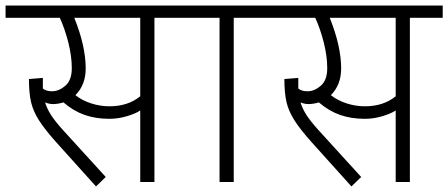

<svg xmlns="http://www.w3.org/2000/svg" viewBox="-40 -654 1611 690"><path d="M633 -590H515V0H464V-257Q448 -246 416.5 -236.5Q385 -227 353 -227Q304 -227 264 -241Q224 -255 188 -286Q168 -280 151 -280Q136 -280 122 -286Q129 -263 143.5 -240.5Q158 -218 186 -187L340 -18L305 16L161 -144Q120 -190 99.5 -222.5Q79 -255 71.5 -287.5Q64 -320 64 -370L114 -374V-336Q125 -326 147 -326Q172 -326 195 -346Q218 -366 218 -409Q218 -451 206 -499.5Q194 -548 175 -590H-20V-634H633ZM464 -590H227Q268 -488 268 -408Q268 -349 231 -312Q255 -293 287.5 -282.5Q320 -272 353 -272Q420 -272 464 -308Z M918 -590H800V0H749V-590H611V-634H918Z M1551 -590H1433V0H1382V-257Q1366 -246 1334.5 -236.5Q1303 -227 1271 -227Q1222 -227 1182 -241Q1142 -255 1106 -286Q1086 -280 1069 -280Q1054 -280 1040 -286Q1047 -263 1061.5 -240.5Q1076 -218 1104 -187L1258 -18L1223 16L1079 -144Q1038 -190 1017.5 -222.5Q997 -255 989.5 -287.5Q982 -320 982 -370L1032 -374V-336Q1043 -326 1065 -326Q1090 -326 1113 -346Q1136 -366 1136 -409Q1136 -451 1124 -499.5Q1112 -548 1093 -590H898V-634H1551ZM1382 -590H1145Q1186 -488 1186 -408Q1186 -349 1149 -312Q1173 -293 1205.5 -282.5Q1238 -272 1271 -272Q1338 -272 1382 -308Z"/></svg>

Font: Martel Sans ExtraLight
Style: Regular
Weight: 275
Designer: Dan Reynolds and Mathieu Réguer
Foundry: Dan Reynolds and Mathieu Réguer
Version: Version 1.002; ttfautohint (v1.1) -l 5 -r 5 -G 72 -x 0 -D la